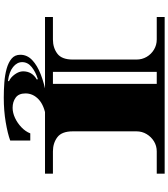

<svg xmlns="http://www.w3.org/2000/svg" viewBox="44 -734 914 1043"><g transform="rotate(90 501.5 -213.0)"><path d="M73 0V-43H195Q240 -43 272 -67Q304 -91 304 -151V-497Q304 -527 289.5 -552Q275 -577 250 -592Q225 -607 195 -607H73V-650H924V-607H803Q773 -607 748.5 -592Q724 -577 709 -552Q694 -527 694 -497V-151Q694 -91 726 -67Q758 -43 803 -43H924V0ZM371 -43H436V-607H371ZM511 224Q471 224 429.5 221Q388 218 354 208.5Q320 199 299 181.5Q278 164 278 134Q278 97 307 69.5Q336 42 385 23Q434 4 494.5 -7Q555 -18 619 -22V-6Q553 4 520.5 34.5Q488 65 488 106Q488 143 511 159.5Q534 176 566 176Q593 176 621 163Q649 150 672 128Q695 106 705 80H744V189Q706 203 644 213.5Q582 224 511 224ZM420 201 422 196Q401 187 384.5 164Q368 141 368 119Q368 70 413 44L410 39Q371 51 344.5 72.5Q318 94 318 124Q318 152 344.5 173.5Q371 195 420 201Z"/></g></svg>

Font: Diplomata SC
Style: Regular
Weight: 400
Designer: Eduardo Rodriguez Tunni
Foundry: Eduardo Rodriguez Tunni
Version: Version 1.002; ttfautohint (v1.8.4.7-5d5b);gftools[0.9.23]